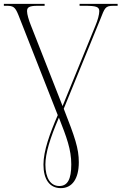

<svg xmlns="http://www.w3.org/2000/svg" viewBox="-20 -734 637 994"><path d="M295 240C354 240 388 191 388 106C388 34 368 -23 310 -171L498 -631C523 -694 524 -704 568 -704H589V-714H392V-704H417C478 -704 494 -699 494 -676C494 -659 486 -629 474 -601L304 -185L139 -605C129 -630 120 -660 120 -676C120 -695 129 -704 175 -704H211V-714H0V-704H13C48 -704 58 -699 75 -657L279 -138C238 -43 205 47 205 118C205 195 237 240 295 240ZM287 229C242 229 215 188 215 118C215 61 239 -19 285 -125C325 -23 349 40 349 117C349 194 330 229 287 229Z"/></svg>

Font: Noto Serif Display SemiCondensed ExtraLight
Style: Regular
Weight: 200
Width: 4
Designer: Monotype Design Team
Foundry: Monotype Imaging Inc.
Version: Version 2.009